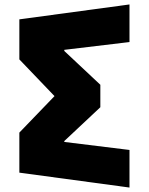

<svg xmlns="http://www.w3.org/2000/svg" viewBox="-20 -844 669 863"><path d="M562 -655 269 -620V-615L431 -463V-362L269 -210V-206L562 -170V-1L67 -68V-248L225 -412L67 -577V-757L562 -824Z"/></svg>

Font: Hussar
Style: BoldWeb
Weight: 700
Foundry: Cannot Into Space Fonts
Version: Version 2.00